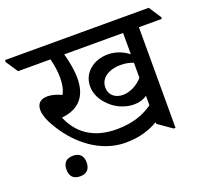

<svg xmlns="http://www.w3.org/2000/svg" viewBox="-165 -771 1075 993"><g transform="rotate(-20 372.5 -275.0)"><path d="M397 -9C473 -9 533 -29 577 -56V-47L654 7H664V-547H790V-557L746 -624H-45V-613L-1 -547H177C186 -514 192 -477 192 -442C192 -409 187 -378 173 -353C146 -366 119 -373 97 -373C59 -373 38 -355 38 -318C38 -287 56 -247 83 -205C147 -104 258 -9 397 -9ZM504 -180C530 -180 555 -186 577 -201V-149C529 -115 467 -90 377 -90C244 -90 168 -153 130 -244C133 -244 137 -244 140 -245C230 -257 275 -314 275 -408C275 -452 266 -500 253 -547H577V-430C545 -455 505 -470 464 -470C388 -470 322 -422 322 -345C322 -302 343 -264 376 -233C410 -200 458 -180 504 -180ZM394 -313C394 -369 449 -396 507 -396C531 -396 555 -392 577 -383V-300C548 -267 506 -246 468 -246C428 -246 394 -269 394 -313ZM116 74C152 74 171 54 171 17C171 -19 152 -39 116 -39C79 -39 60 -20 60 17C60 55 79 74 116 74Z"/></g></svg>

Font: Noto Serif Devanagari Medium
Style: Regular
Weight: 500
Designer: Universal Thirst, Indian Type Foundry and the Monotype Design Team
Foundry: Monotype Imaging Inc.
Version: Version 2.004